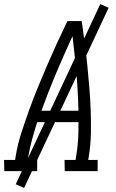

<svg xmlns="http://www.w3.org/2000/svg" viewBox="-50 -838 570 940"><path d="M-29 0 -30 -55H24L27 -74Q36 -130 54 -186Q72 -242 92 -297.5Q112 -353 134.5 -408Q157 -463 180.5 -517.5Q204 -572 229 -626.5Q254 -681 280 -735H350Q358 -681 365 -626.5Q372 -572 377.5 -517.5Q383 -463 387.5 -408Q392 -353 394 -297.5Q396 -242 395 -186Q394 -130 385 -74L382 -55H428V0H267L266 -55H320L323 -74Q330 -115 332.5 -157Q335 -199 334 -240H132Q119 -199 107.5 -157Q96 -115 89 -74L86 -55H132V0ZM153 -296H334Q332 -388 324 -479Q316 -570 305 -661Q263 -570 224.5 -479Q186 -388 153 -296ZM68 82 27 64 441 -818 482 -800Z"/></svg>

Font: Iosevka Curly Slab Light
Style: Italic
Weight: 300
Italic angle: -9°
Monospace: yes
Designer: Belleve Invis
Foundry: Belleve Invis
Version: Version 22.1.2; ttfautohint (v1.8.4)